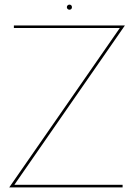

<svg xmlns="http://www.w3.org/2000/svg" viewBox="-20 -810 575 830"><path d="M40 -689H498L20 0H510V-11H42L520 -700H40ZM269 -779Q269 -774 272.5 -771Q276 -768 280 -768Q285 -768 288 -771Q291 -774 291 -779Q291 -784 288 -787Q285 -790 280 -790Q276 -790 272.5 -787Q269 -784 269 -779Z"/></svg>

Font: Jost Thin
Style: Regular
Weight: 250
Version: Version 3.710